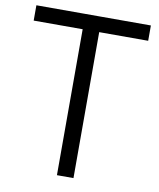

<svg xmlns="http://www.w3.org/2000/svg" viewBox="-88 -869 776 938"><g transform="rotate(10 300.0 -400.0)"><path d="M259 0V-800H341V0ZM16 -724V-800H584V-724Z"/></g></svg>

Font: Victor Mono Thin Medium
Style: Regular
Weight: 500
Monospace: yes
Version: Version 1.561;gftools[0.9.30]